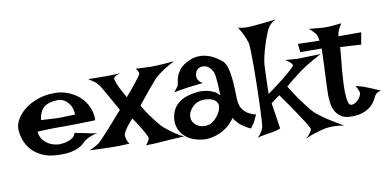

<svg xmlns="http://www.w3.org/2000/svg" viewBox="-74 -938 2544 1250"><g transform="rotate(-10 1197.5 -313.0)"><path d="M268.6 -157.2Q295.9 -157.2 319.3 -163.1Q338.9 -168 356.9 -179.2Q375 -190.4 380.9 -212.9Q400.4 -209 414.1 -206.5Q427.7 -204.1 437.5 -202.1Q448.2 -199.2 456.1 -198.2Q463.9 -196.3 474.6 -194.3Q484.4 -192.4 498.5 -189.9Q512.7 -187.5 532.2 -183.6Q517.6 -185.5 502.4 -180.7Q487.3 -175.8 473.6 -169.9Q458 -163.1 444.3 -153.3Q435.5 -147.5 424.3 -135.7Q413.1 -124 392.6 -113.3Q372.1 -102.5 338.4 -95.2Q304.7 -87.9 252 -89.8Q188.5 -91.8 145.5 -112.8Q102.5 -133.8 76.2 -164.6Q49.8 -195.3 38.1 -231.4Q26.4 -267.6 25.4 -298.8Q24.4 -330.1 43.9 -364.3Q63.5 -398.4 99.1 -426.8Q134.8 -455.1 185.5 -473.1Q236.3 -491.2 296.9 -491.2Q332 -491.2 361.8 -482.9Q391.6 -474.6 416.5 -460.9Q441.4 -447.3 460 -430.2Q478.5 -413.1 491.2 -395.5Q503.9 -377 512.7 -356.4Q520.5 -338.9 525.4 -316.4Q530.3 -293.9 528.3 -270.5Q454.1 -268.6 408.7 -267.6Q363.3 -266.6 337.9 -266.6H293.9H260.7Q243.2 -266.6 214.8 -265.6Q186.5 -264.6 145.5 -262.7Q150.4 -223.6 170.4 -202.6Q190.4 -181.6 212.9 -170.9Q238.3 -159.2 268.6 -157.2ZM180.7 -333Q211.9 -331.1 232.9 -330.1Q253.9 -329.1 267.6 -328.1Q282.2 -327.1 291 -327.1H315.4Q339.8 -327.1 406.2 -330.1Q403.3 -373 388.2 -395.5Q373 -418 356.4 -428.7Q336.9 -440.4 313.5 -442.4Q250 -441.4 219.2 -416Q188.5 -390.6 180.7 -333Z M530.3 -542Q558.6 -542 577.1 -541.5Q595.7 -541 606.4 -541H626H648.4Q662.1 -541 685.1 -541.5Q708 -542 745.1 -543.9Q727.5 -540 717.8 -535.6Q708 -531.2 703.1 -526.4Q697.3 -521.5 696.3 -515.6Q697.3 -507.8 703.1 -491.2Q708 -476.6 720.2 -451.2Q732.4 -425.8 756.8 -382.8Q797.9 -429.7 819.3 -457Q840.8 -484.4 851.6 -499Q862.3 -515.6 864.3 -521.5Q863.3 -526.4 861.3 -531.2Q858.4 -539.1 846.7 -555.7Q873 -553.7 892.6 -553.2Q912.1 -552.7 925.8 -551.8Q941.4 -550.8 951.2 -550.8Q961.9 -550.8 982.4 -551.8Q999 -552.7 1027.8 -554.2Q1056.6 -555.7 1100.6 -559.6Q1064.5 -542 1039.1 -525.9Q1013.7 -509.8 997.1 -497.1Q977.5 -482.4 964.8 -469.7Q952.1 -455.1 933.6 -433.6Q917 -414.1 893.1 -385.3Q869.1 -356.4 835 -313.5Q860.4 -269.5 883.3 -238.3Q906.2 -207 922.9 -186.5Q942.4 -162.1 959 -147.5Q975.6 -132.8 995.1 -118.2Q1011.7 -105.5 1033.7 -91.3Q1055.7 -77.1 1081.1 -66.4Q1055.7 -64.5 1031.7 -64Q1007.8 -63.5 989.3 -61.5Q967.8 -59.6 948.2 -58.6Q928.7 -56.6 908.2 -55.7Q890.6 -54.7 869.1 -53.7Q847.7 -52.7 825.2 -52.7Q834 -61.5 838.9 -69.3Q843.8 -77.1 846.7 -83Q850.6 -89.8 851.6 -95.7Q850.6 -103.5 841.8 -121.1Q834 -136.7 817.4 -164.6Q800.8 -192.4 768.6 -240.2Q746.1 -216.8 732.9 -199.2Q719.7 -181.6 712.9 -169.9Q705.1 -156.2 702.1 -147.5Q700.2 -138.7 702.1 -127.9Q704.1 -119.1 708 -106.9Q711.9 -94.7 721.7 -82Q672.9 -79.1 639.6 -79.1H606.4Q590.8 -79.1 569.3 -80.1Q550.8 -81.1 522.9 -81.5Q495.1 -82 458 -84Q468.8 -87.9 480.5 -93.8Q492.2 -99.6 501 -104.5Q511.7 -110.4 521.5 -117.2Q532.2 -126 555.7 -150.4Q575.2 -170.9 609.4 -208.5Q643.6 -246.1 698.2 -309.6Q666 -368.2 646 -402.8Q626 -437.5 615.2 -457Q602.5 -479.5 596.7 -487.3Q590.8 -495.1 581.1 -504.9Q565.4 -520.5 530.3 -542Z M1093.8 -395.5Q1098.6 -401.4 1100.1 -417.5Q1101.6 -433.6 1107.9 -454.1Q1114.3 -474.6 1129.9 -497.1Q1145.5 -519.5 1180.7 -539.1Q1214.8 -558.6 1247.1 -562.5Q1279.3 -566.4 1308.6 -559.6Q1337.9 -552.7 1363.8 -538.1Q1389.6 -523.4 1411.1 -505.9Q1425.8 -494.1 1434.6 -472.2Q1443.4 -450.2 1448.2 -422.9Q1453.1 -395.5 1455.6 -365.7Q1458 -335.9 1459 -308.1Q1460 -280.3 1460.4 -257.3Q1460.9 -234.4 1463.9 -219.7Q1467.8 -198.2 1477.5 -183.1Q1487.3 -168 1499 -157.7Q1510.7 -147.5 1522.5 -141.6Q1534.2 -135.7 1543 -132.8Q1548.8 -129.9 1553.7 -128.9Q1563.5 -125 1567.4 -128.9Q1561.5 -115.2 1556.6 -105.5Q1551.8 -95.7 1548.8 -88.9Q1544.9 -81.1 1542 -76.2Q1539.1 -70.3 1535.2 -65.4Q1532.2 -60.5 1527.3 -54.7Q1522.5 -48.8 1517.6 -42Q1504.9 -46.9 1493.7 -53.7Q1482.4 -60.5 1473.6 -66.4Q1462.9 -73.2 1454.1 -80.1Q1445.3 -86.9 1437.5 -95.7Q1430.7 -103.5 1423.3 -112.3Q1416 -121.1 1411.1 -131.8Q1405.3 -119.1 1383.3 -95.7Q1361.3 -72.3 1326.2 -53.2Q1291 -34.2 1244.6 -26.4Q1198.2 -18.6 1142.6 -37.1Q1118.2 -44.9 1096.7 -60.1Q1075.2 -75.2 1060.1 -96.7Q1044.9 -118.2 1038.6 -146Q1032.2 -173.8 1039.1 -208Q1045.9 -242.2 1063.5 -265.6Q1081.1 -289.1 1105.5 -303.7Q1129.9 -318.4 1160.2 -326.2Q1190.4 -334 1222.7 -336.9Q1248 -337.9 1273.4 -334Q1294.9 -330.1 1318.4 -319.8Q1341.8 -309.6 1358.4 -289.1Q1357.4 -340.8 1355 -371.6Q1352.5 -402.3 1350.6 -418.9Q1346.7 -438.5 1343.8 -446.3Q1338.9 -453.1 1333.5 -461.9Q1328.1 -470.7 1320.3 -478Q1312.5 -485.4 1300.8 -490.2Q1289.1 -495.1 1273.4 -494.1Q1256.8 -493.2 1247.1 -485.4Q1237.3 -477.5 1231.9 -467.3Q1226.6 -457 1225.6 -445.3Q1224.6 -433.6 1226.6 -424.8Q1228.5 -418.9 1232.4 -412.1Q1236.3 -406.2 1243.2 -399.4Q1250 -392.6 1261.7 -387.7Q1239.3 -384.8 1221.7 -383.3Q1204.1 -381.8 1191.4 -379.9Q1176.8 -377.9 1166 -377Q1155.3 -376 1140.6 -373Q1127.9 -371.1 1109.4 -368.2Q1090.8 -365.2 1066.4 -360.4Q1072.3 -367.2 1077.1 -373.5Q1082 -379.9 1085.9 -384.8Q1089.8 -390.6 1093.8 -395.5ZM1240.2 -279.3Q1222.7 -278.3 1205.1 -271Q1187.5 -263.7 1173.8 -250.5Q1160.2 -237.3 1150.9 -220.2Q1141.6 -203.1 1141.6 -182.6Q1141.6 -162.1 1151.9 -147Q1162.1 -131.8 1179.2 -122.1Q1196.3 -112.3 1216.3 -110.4Q1236.3 -108.4 1255.9 -114.3Q1274.4 -121.1 1291 -136.2Q1307.6 -151.4 1319.3 -169.4Q1331.1 -187.5 1335.9 -205.6Q1340.8 -223.6 1336.9 -235.4Q1329.1 -260.7 1301.8 -271Q1274.4 -281.2 1240.2 -279.3Z M1547.9 -704.1Q1558.6 -699.2 1573.7 -697.3Q1588.9 -695.3 1602.5 -695.3Q1619.1 -695.3 1636.7 -696.3Q1654.3 -697.3 1679.7 -700.2Q1700.2 -702.1 1730.5 -705.1Q1760.7 -708 1797.9 -712.9Q1784.2 -706.1 1774.4 -698.2Q1764.6 -690.4 1757.8 -682.6Q1750 -673.8 1745.1 -665Q1738.3 -653.3 1727.1 -624.5Q1715.8 -595.7 1704.6 -560.5Q1693.4 -525.4 1685.1 -489.3Q1676.8 -453.1 1675.8 -427.7Q1674.8 -406.2 1673.8 -378.9Q1672.9 -355.5 1671.9 -321.3Q1670.9 -287.1 1669.9 -243.2Q1740.2 -293.9 1778.3 -324.7Q1816.4 -355.5 1834 -372.1Q1854.5 -390.6 1858.4 -398.4Q1857.4 -404.3 1853.5 -411.1Q1848.6 -417 1839.8 -424.8Q1831.1 -432.6 1813.5 -442.4Q1838.9 -439.5 1857.9 -438.5Q1877 -437.5 1890.6 -436.5Q1906.2 -435.5 1918 -436.5Q1930.7 -436.5 1949.2 -437.5Q1981.4 -438.5 2048.8 -440.4Q1983.4 -406.2 1945.3 -381.8Q1923.8 -368.2 1907.2 -356.4Q1890.6 -343.8 1873 -330.1Q1857.4 -318.4 1837.4 -302.7Q1817.4 -287.1 1797.9 -269.5Q1832 -213.9 1857.9 -177.7Q1883.8 -141.6 1901.4 -119.1Q1921.9 -92.8 1937.5 -77.1Q1953.1 -62.5 1978.5 -43.9Q2000 -27.3 2034.7 -5.4Q2069.3 16.6 2119.1 44.9Q2093.8 40 2070.3 38.6Q2046.9 37.1 2030.3 38.1Q2009.8 39.1 1993.2 42Q1975.6 45.9 1954.1 51.8Q1935.5 56.6 1910.6 64.9Q1885.7 73.2 1856.4 86.9Q1875 73.2 1884.3 61Q1893.6 48.8 1897.5 41Q1901.4 31.2 1900.4 24.4Q1895.5 14.6 1877.9 -15.6Q1861.3 -41 1829.1 -89.8Q1796.9 -138.7 1737.3 -222.7Q1734.4 -221.7 1727.5 -216.8Q1721.7 -211.9 1710 -203.6Q1698.2 -195.3 1678.7 -179.7L1705.1 -8.8Q1696.3 -4.9 1686 -2Q1675.8 1 1667 2.9Q1656.2 5.9 1645.5 6.8Q1634.8 7.8 1620.1 10.7Q1607.4 12.7 1589.8 16.1Q1572.3 19.5 1549.8 24.4Q1562.5 15.6 1570.3 4.4Q1578.1 -6.8 1583 -16.6Q1587.9 -27.3 1591.8 -39.1Q1593.8 -48.8 1596.2 -89.8Q1598.6 -130.9 1600.6 -188Q1602.5 -245.1 1604 -310.5Q1605.5 -376 1605.5 -434.1Q1605.5 -492.2 1604.5 -535.6Q1603.5 -579.1 1600.6 -591.8Q1595.7 -607.4 1588.9 -625Q1583 -640.6 1572.8 -660.6Q1562.5 -680.7 1547.9 -704.1Z M2002 -615.2Q2031.2 -612.3 2051.3 -610.4Q2071.3 -608.4 2084 -607.4Q2098.6 -606.4 2107.4 -606.4Q2116.2 -605.5 2130.9 -606.4Q2143.6 -607.4 2164.1 -608.9Q2184.6 -610.4 2215.8 -614.3Q2209 -604.5 2205.1 -597.2Q2201.2 -589.8 2198.2 -584L2192.4 -572.3Q2190.4 -566.4 2188.5 -560.5Q2186.5 -555.7 2185.1 -548.8Q2183.6 -542 2182.6 -534.2H2333L2319.3 -455.1L2181.6 -462.9Q2176.8 -413.1 2174.8 -385.7Q2172.9 -358.4 2170.9 -345.7L2168.9 -328.1Q2166 -291 2163.1 -247.6Q2160.2 -204.1 2161.1 -167Q2162.1 -129.9 2168 -105Q2173.8 -80.1 2188.5 -80.1Q2203.1 -80.1 2215.8 -87.9Q2228.5 -95.7 2237.8 -106.4Q2247.1 -117.2 2252 -128.4Q2256.8 -139.6 2256.8 -145.5Q2256.8 -151.4 2253.9 -159.2Q2249 -173.8 2236.3 -196.3Q2264.6 -189.5 2286.1 -182.6Q2296.9 -178.7 2305.7 -174.8Q2315.4 -170.9 2328.1 -166Q2338.9 -161.1 2355.5 -154.3Q2372.1 -147.5 2394.5 -137.7Q2373 -133.8 2363.3 -125Q2357.4 -121.1 2354.5 -116.2Q2347.7 -105.5 2338.9 -87.4Q2330.1 -69.3 2312.5 -51.8Q2294.9 -34.2 2265.1 -20.5Q2235.4 -6.8 2185.5 -4.9Q2133.8 -2.9 2106.9 -22.5Q2080.1 -42 2067.9 -67.9Q2055.7 -93.8 2053.7 -119.1Q2051.8 -144.5 2050.8 -153.3Q2049.8 -162.1 2050.8 -197.3Q2051.8 -232.4 2053.7 -274.9Q2055.7 -317.4 2057.6 -356.9Q2059.6 -396.5 2059.6 -415Q2059.6 -424.8 2060.5 -435.5Q2060.5 -444.3 2061 -454.6Q2061.5 -464.8 2061.5 -474.6L1919.9 -475.6L1914.1 -531.2L2056.6 -527.3Q2054.7 -538.1 2052.2 -547.4Q2049.8 -556.6 2047.9 -562.5Q2044.9 -569.3 2042 -574.2Q2038.1 -579.1 2033.2 -585Q2028.3 -589.8 2020.5 -597.7Q2012.7 -605.5 2002 -615.2Z"/></g></svg>

Font: Irish Grover
Style: Regular
Weight: 400
Designer: Squid
Foundry: Font Diner, Inc DBA Sideshow
Version: Version 1.000